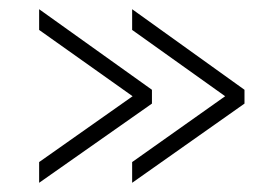

<svg xmlns="http://www.w3.org/2000/svg" viewBox="-20 -468 592 417"><path d="M511 -243 267 -71V-116L469 -259L267 -403V-448L511 -273ZM310 -243 65 -71V-116L268 -259L65 -403V-448L310 -273Z"/></svg>

Font: Oxford Sans
Style: Regular
Weight: 300
Designer: Matt McInerney, Pablo Impallari, Rodrigo Fuenzalida
Foundry: Matt McInerney, Pablo Impallari, Rodrigo Fuenzalida
Version: Version 3.000g; ttfautohint (v1.5) -l 8 -r 28 -G 28 -x 14 -D